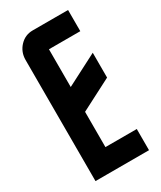

<svg xmlns="http://www.w3.org/2000/svg" viewBox="-179 -760 692 824"><g transform="rotate(-30 167.5 -347.5)"><path d="M305.2 -589.8H149.9V-402.8L305.2 -482.9V-359.9L149.9 -279.8V-105H305.2V0H40V-600.1Q40 -639.6 66.4 -667.5Q92.3 -694.8 129.9 -694.8H305.2Z"/></g></svg>

Font: Horta
Style: Regular
Weight: 600
Width: 3
Version: Version 0.11